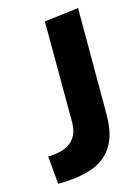

<svg xmlns="http://www.w3.org/2000/svg" viewBox="-112 -567 593 842"><g transform="rotate(-15 185.0 -146.0)"><path d="M33.7 87.9Q64 87.9 89.6 81.5Q115.2 75.2 134 61.3Q152.8 47.4 163.3 24.9Q173.8 2.4 173.8 -29.8L172.9 -487.8L328.6 -506.8V-22.9Q328.6 42 311 87.2Q293.5 132.3 258.3 160.6Q223.1 189 169.9 201.9Q116.7 214.8 44.9 214.8Z"/></g></svg>

Font: DimaExpo
Style: Bold
Weight: 700
Width: 6
Designer: R.Balvardi
Foundry: Dima Software Group
Version: Version 1.00;June 11, 2019;FontCreator 11.5.0.2427 64-bit